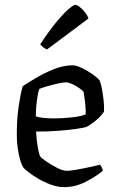

<svg xmlns="http://www.w3.org/2000/svg" viewBox="-20 -768 476 788"><path d="M243 0Q217 0 189.5 -10Q162 -20 138 -34Q114 -48 97.5 -61Q81 -74 76 -80Q65 -97 57 -135.5Q49 -174 49 -219Q49 -279 56.5 -330.5Q64 -382 73 -414Q91 -426 125 -446.5Q159 -467 199.5 -483.5Q240 -500 278 -500Q293 -500 316 -489Q339 -478 359.5 -463.5Q380 -449 388 -439Q393 -430 397.5 -407.5Q402 -385 405 -358.5Q408 -332 407 -310Q394 -290 371.5 -272Q349 -254 335 -247Q326 -244 296.5 -239.5Q267 -235 223.5 -231.5Q180 -228 128 -228Q130 -193 135 -164Q140 -135 145 -126Q150 -119 170.5 -105Q191 -91 214.5 -79Q238 -67 254 -67Q265 -67 284.5 -70Q304 -73 326 -77.5Q348 -82 365.5 -86Q383 -90 390 -92Q393 -89 397 -82.5Q401 -76 402 -67Q373 -43 331 -21.5Q289 0 243 0ZM200 -282Q237 -282 276.5 -286.5Q316 -291 332 -299Q332 -314 330.5 -333Q329 -352 326.5 -368.5Q324 -385 323 -391Q321 -395 308 -404.5Q295 -414 278.5 -422Q262 -430 250 -430Q239 -430 216.5 -425Q194 -420 172 -413.5Q150 -407 141 -403Q135 -384 131 -352.5Q127 -321 127 -291Q137 -286 159 -284Q181 -282 200 -282ZM173 -565Q165 -568 157 -574.5Q149 -581 145 -586Q177 -635 206.5 -671.5Q236 -708 258.5 -728Q281 -748 289 -748Q296 -748 307 -739.5Q318 -731 328.5 -718Q339 -705 343 -692Z"/></svg>

Font: Texturina 72pt
Style: Regular
Weight: 400
Designer: Guillermo Torres Carreño
Foundry: Omnibus-Type
Version: Version 1.002; ttfautohint (v1.8.3)